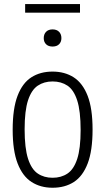

<svg xmlns="http://www.w3.org/2000/svg" viewBox="-20 -894 506 924"><path d="M233 9.5Q175 9.5 131.8 -18.2Q88.5 -46 64.8 -107.5Q41 -169 41 -270Q41 -371.5 64.5 -433Q88 -494.5 131 -522Q174 -549.5 233 -549.5Q291.5 -549.5 334.8 -521.8Q378 -494 401.8 -432.8Q425.5 -371.5 425.5 -270.5Q425.5 -169 402 -107.5Q378.5 -46 335.5 -18.2Q292.5 9.5 233 9.5ZM233 -38.5Q274.5 -38.5 304.8 -58.8Q335 -79 351.5 -129Q368 -179 368 -268.5Q368 -360 351.5 -410.8Q335 -461.5 304.8 -481.8Q274.5 -502 233 -502Q192 -502 161.8 -481.8Q131.5 -461.5 115 -411.5Q98.5 -361.5 98.5 -272Q98.5 -181 115 -130Q131.5 -79 161.8 -58.8Q192 -38.5 233 -38.5ZM233 -670Q213 -670 201.8 -681Q190.5 -692 190.5 -710.5Q190.5 -729.5 201.8 -741Q213 -752.5 233 -752.5Q253 -752.5 264.2 -741Q275.5 -729.5 275.5 -710.5Q275.5 -692 264.2 -681Q253 -670 233 -670ZM101 -833V-874.5H365V-833Z"/></svg>

Font: Encode Sans Condensed Light
Style: Regular
Weight: 300
Width: 3
Designer: Multiple Designers
Foundry: Impallari Type
Version: Version 3.000; ttfautohint (v1.8.3) -l 8 -r 50 -G 200 -x 14 